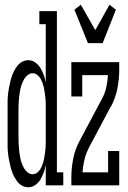

<svg xmlns="http://www.w3.org/2000/svg" viewBox="-20 -782 540 810"><path d="M100 8Q84 8 71 0Q58 -8 49 -21.5Q40 -35 34 -49Q28 -63 24.5 -78Q21 -93 18 -108Q15 -123 13.5 -138.5Q12 -154 12 -169.5Q12 -185 12 -200V-320Q12 -335 12 -350.5Q12 -366 13.5 -381.5Q15 -397 18 -412Q21 -427 24.5 -442Q28 -457 34 -471Q40 -485 49 -498.5Q58 -512 71 -520Q84 -528 100 -528Q116 -528 129.5 -518Q143 -508 151 -494.5Q159 -481 164.5 -465.5Q170 -450 173 -434V-680H146V-735H220V-55H247V0H173V-86Q170 -70 164.5 -54.5Q159 -39 151 -25.5Q143 -12 129.5 -2Q116 8 100 8ZM118 -47Q129 -47 138 -54.5Q147 -62 152 -71.5Q157 -81 160.5 -91.5Q164 -102 166 -112.5Q168 -123 169.5 -134Q171 -145 172 -156Q173 -167 173 -178Q173 -189 173 -200V-320Q173 -331 173 -342Q173 -353 172 -364Q171 -375 169.5 -386Q168 -397 166 -407.5Q164 -418 160.5 -428.5Q157 -439 152 -448.5Q147 -458 138 -465.5Q129 -473 118 -473Q107 -473 97.5 -466Q88 -459 82.5 -449.5Q77 -440 73 -429.5Q69 -419 66.5 -408.5Q64 -398 62.5 -387Q61 -376 60 -364.5Q59 -353 58.5 -342Q58 -331 58 -320V-200Q58 -189 58.5 -178Q59 -167 60 -155.5Q61 -144 62.5 -133Q64 -122 66.5 -111.5Q69 -101 73 -90.5Q77 -80 82.5 -70.5Q88 -61 97.5 -54Q107 -47 118 -47ZM351 -600 294 -741 321 -762 382 -655 442 -762 469 -741 413 -600ZM281 0V-33Q281 -73 289 -113Q297 -153 316 -188L409 -363Q422 -386 428 -412Q434 -438 435 -465H327V-375H281V-520H483V-488Q483 -447 475 -407.5Q467 -368 448 -332H447L354 -157Q354 -156 353.5 -155Q353 -154 352 -152Q341 -130 335.5 -105Q330 -80 328 -55H436V-145H483V0Z"/></svg>

Font: Iosevka Curly Slab Light
Style: Regular
Weight: 300
Monospace: yes
Designer: Belleve Invis
Foundry: Belleve Invis
Version: Version 22.1.2; ttfautohint (v1.8.4)